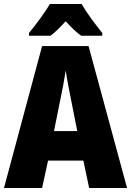

<svg xmlns="http://www.w3.org/2000/svg" viewBox="-20 -947 660 967"><path d="M391 -927H231C210 -889 156 -816 126 -781V-767H234C257 -783 280 -807 311 -840C340 -808 364 -784 389 -767H495V-781C457 -828 417 -882 391 -927ZM429 0H620L426 -715H192L0 0H192L222 -138H400ZM340 -434 369 -287H252L282 -436C293 -487 305 -551 311 -592C317 -549 330 -483 340 -434Z"/></svg>

Font: Noto Sans Devanagari UI Condensed Black
Style: Regular
Weight: 900
Width: 3
Designer: Jelle Bosma - Monotype Design Team
Foundry: Monotype Imaging Inc.
Version: Version 2.004